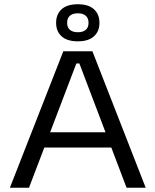

<svg xmlns="http://www.w3.org/2000/svg" viewBox="-20 -879 728 899"><path d="M26.3 0 276.5 -639H412.7L662.2 0H572.6L351.7 -581.8H337.5L115.8 0ZM167.5 -188.1V-259.8H520.5V-188.1ZM242.8 -771.2V-773Q242.8 -812.3 268.5 -835.7Q294.1 -859.1 344.7 -859.1Q394.3 -859.1 419.9 -835.7Q445.6 -812.3 445.6 -773V-771.2Q445.6 -732.3 419.9 -708.9Q394.3 -685.5 344.7 -685.5Q294.1 -685.5 268.5 -708.9Q242.8 -732.2 242.8 -771.2ZM294.4 -771.6Q294.4 -751 307.2 -739.5Q319.9 -728.1 344.7 -728.1Q368.8 -728.1 381.7 -739.3Q394.5 -750.5 394.5 -771.6V-773Q394.5 -793.7 381.7 -805.2Q368.8 -816.7 344.7 -816.7Q319.9 -816.7 307.2 -805.2Q294.4 -793.7 294.4 -773Z"/></svg>

Font: Anek Gurmukhi Medium SemiExpanded
Style: Regular
Weight: 500
Width: 6
Version: Version 1.003